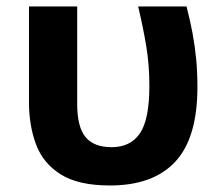

<svg xmlns="http://www.w3.org/2000/svg" viewBox="-20 -566 685 595"><path d="M320.8 8.8Q223.1 8.8 168.5 -25.4Q113.8 -59.6 91.8 -118.2Q69.8 -176.8 69.8 -249V-545.9H219.2V-244.1Q219.2 -172.9 244.9 -141.4Q270.5 -109.9 326.2 -109.9Q384.3 -109.9 413.6 -152.8Q442.9 -195.8 442.9 -299.8Q442.9 -364.7 433.3 -422.4Q423.8 -480 408.2 -545.9H558.1Q569.3 -502.4 576.7 -462.9Q584 -423.3 587.9 -383.1Q591.8 -342.8 591.8 -295.9Q591.8 -138.7 523.2 -64.9Q454.6 8.8 320.8 8.8Z"/></svg>

Font: Wonky
Style: Regular
Weight: 400
Designer: Monotype Design Team
Foundry: Monotype Imaging Inc.
Version: Version 3.000